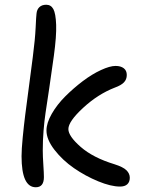

<svg xmlns="http://www.w3.org/2000/svg" viewBox="-20 -791 614 809"><path d="M130.9 -2Q70.8 -2 70.8 -132.8Q70.8 -161.1 75.7 -211.7Q80.6 -262.2 86.2 -306.2Q91.8 -350.1 102.3 -429.2Q112.8 -508.3 118.2 -550.8Q127.9 -625.5 130.1 -673.6Q132.3 -721.7 133.8 -732.9Q135.3 -751 146 -761Q156.7 -771 174.8 -771Q194.8 -771 204.8 -752.7Q214.8 -734.4 216.6 -686.5Q218.3 -638.7 207 -556.2Q198.2 -490.7 187.5 -419.4Q176.8 -348.1 171.9 -315.4Q167 -282.7 163.6 -241.5Q160.2 -200.2 160.2 -157.2Q160.2 -132.8 162.6 -97.2Q165 -61.5 165 -44.9Q165 -2 130.9 -2ZM485.8 -4.9Q447.3 -4.9 393.6 -27.1Q339.8 -49.3 291.7 -82.5Q243.7 -115.7 209.7 -159.4Q175.8 -203.1 175.8 -241.2Q175.8 -272.5 198 -311.3Q220.2 -350.1 254.9 -384.8Q289.6 -419.4 328.6 -449Q367.7 -478.5 405.3 -495.8Q442.9 -513.2 466.8 -513.2Q488.8 -513.2 501.5 -503.4Q514.2 -493.7 514.2 -475.1Q514.2 -456.5 502.4 -444.1Q490.7 -431.6 463.9 -421.9Q393.1 -394.5 330.6 -336.9Q268.1 -279.3 268.1 -247.1Q268.1 -217.3 320.1 -171.9Q372.1 -126.5 461.9 -99.1Q499 -87.4 512.9 -73.5Q526.9 -59.6 526.9 -42Q526.9 -24.4 516.4 -14.6Q505.9 -4.9 485.8 -4.9Z"/></svg>

Font: Shantell Sans Bouncy
Style: Regular
Weight: 400
Designer: Stephen Nixon, Anya Danilova, Shantell Martin
Foundry: Arrow Type
Version: Version 1.006;[9816181b4]